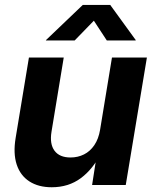

<svg xmlns="http://www.w3.org/2000/svg" viewBox="-20 -768 643 797"><path d="M194.8 9.3Q139.6 9.3 102.1 -14.9Q64.5 -39.1 49.3 -85Q34.2 -130.9 44.9 -195.3L100.1 -529.3H244.6L193.8 -221.2Q185.5 -170.4 206.3 -142.3Q227.1 -114.3 272.9 -114.3Q303.2 -114.3 328.6 -127Q354 -139.6 371.6 -165.5Q389.2 -191.4 395.5 -229.5L444.8 -529.3H589.8L502 0H362.3L383.3 -135.3H400.9Q366.7 -66.4 315.7 -28.6Q264.6 9.3 194.8 9.3ZM290 -600.1H170.4L170.9 -601.6L323.7 -747.6H437.5L543.5 -601.6L543 -600.1H423.3L369.6 -682.1Z"/></svg>

Font: Inter 24pt
Style: Bold Italic
Weight: 700
Italic angle: -9.3988°
Version: Version 4.001;git-66647c0bb